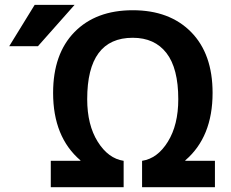

<svg xmlns="http://www.w3.org/2000/svg" viewBox="-20 -783 968 803"><path d="M725.6 -368.2Q725.6 -497.1 676.3 -561Q627 -625 535.2 -625Q344.7 -625 344.7 -368.2Q344.7 -260.7 388.7 -190.4Q432.6 -120.1 497.1 -110.4V0H192.4V-110.4H316.4V-112.3Q202.1 -210 202.1 -394.5Q202.1 -557.6 291.5 -648.9Q380.9 -740.2 535.2 -740.2Q689.5 -740.2 779.3 -648.9Q869.1 -557.6 869.1 -394.5Q869.1 -210 754.9 -112.3V-110.4H878.9V0H574.2V-110.4Q638.7 -120.1 682.1 -190.4Q725.6 -260.7 725.6 -368.2ZM125 -762.7H292L138.7 -589.8H18.6Z"/></svg>

Font: Mgen+ 1c bold
Style: Bold
Weight: 700
Designer: [Source Han Sans]
Ryoko NISHIZUKA  (kana & ideographs); Paul D. Hunt (Latin, Greek & Cyrillic); Wenlong ZHANG  (bopomofo
Version: Version 1.059.20150602